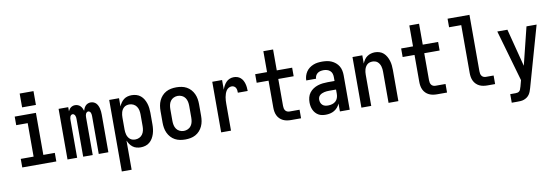

<svg xmlns="http://www.w3.org/2000/svg" viewBox="-64 -1234 5629 1943"><g transform="rotate(-10 2750.0 -263.0)"><path d="M75 0V-88H207V-432H89V-520H307V-88H425V0ZM179 -599V-741H321V-599Z M540 0V-520H639V-478Q644 -488 650.5 -497.5Q657 -507 666.5 -514Q676 -521 687 -524.5Q698 -528 710 -528Q710 -528 710 -528Q710 -528 710 -528Q725 -528 739 -522.5Q753 -517 763.5 -506.5Q774 -496 780.5 -483Q787 -470 791 -456Q795 -470 801.5 -483Q808 -496 818 -506.5Q828 -517 842 -522.5Q856 -528 870 -528Q871 -528 871 -528Q871 -528 871 -528Q886 -528 901 -522Q916 -516 926.5 -504.5Q937 -493 943.5 -478.5Q950 -464 953.5 -449Q957 -434 958.5 -418.5Q960 -403 960 -387V0H861V-387Q861 -396 860 -404.5Q859 -413 856 -421.5Q853 -430 846 -436Q839 -442 830 -442Q822 -442 815 -436Q808 -430 804.5 -421.5Q801 -413 800 -404.5Q799 -396 799 -387V0H701V-387Q701 -396 700 -404.5Q699 -413 695.5 -421.5Q692 -430 685 -436Q678 -442 670 -442Q661 -442 654 -436Q647 -430 644 -421.5Q641 -413 640 -404.5Q639 -396 639 -387V0Z M1060 215V-520H1161V-435Q1169 -455 1181.5 -473Q1194 -491 1211 -504Q1228 -517 1249 -522.5Q1270 -528 1292 -528Q1316 -528 1340 -521Q1364 -514 1383 -498Q1402 -482 1414.5 -461Q1427 -440 1434.5 -416.5Q1442 -393 1445 -368.5Q1448 -344 1448 -320V-200Q1448 -176 1445 -151.5Q1442 -127 1434.5 -103.5Q1427 -80 1414.5 -59Q1402 -38 1383 -22Q1364 -6 1340 1Q1316 8 1292 8Q1270 8 1249 2.5Q1228 -3 1211 -16Q1194 -29 1181.5 -47Q1169 -65 1161 -85V215ZM1251 -80Q1273 -80 1293 -89.5Q1313 -99 1325.5 -117Q1338 -135 1342.5 -156.5Q1347 -178 1347 -200V-320Q1347 -342 1342.5 -363.5Q1338 -385 1325.5 -403Q1313 -421 1293 -430.5Q1273 -440 1251 -440Q1237 -440 1223 -436Q1209 -432 1198 -423Q1187 -414 1179.5 -401.5Q1172 -389 1168 -375.5Q1164 -362 1162.5 -348Q1161 -334 1161 -320V-200Q1161 -186 1162.5 -172Q1164 -158 1168 -144.5Q1172 -131 1179.5 -118.5Q1187 -106 1198 -97Q1209 -88 1223 -84Q1237 -80 1251 -80Z M1750 8Q1723 8 1696 3Q1669 -2 1645 -15Q1621 -28 1602.5 -48.5Q1584 -69 1572.5 -94Q1561 -119 1556.5 -146Q1552 -173 1552 -200V-320Q1552 -347 1556.5 -374Q1561 -401 1572.5 -426Q1584 -451 1602.5 -471.5Q1621 -492 1645 -505Q1669 -518 1696 -523Q1723 -528 1750 -528Q1777 -528 1804 -523Q1831 -518 1855 -505Q1879 -492 1897.5 -471.5Q1916 -451 1927.5 -426Q1939 -401 1943.5 -374Q1948 -347 1948 -320V-200Q1948 -173 1943.5 -146Q1939 -119 1927.5 -94Q1916 -69 1897.5 -48.5Q1879 -28 1855 -15Q1831 -2 1804 3Q1777 8 1750 8ZM1750 -80Q1772 -80 1792.5 -89.5Q1813 -99 1825.5 -117Q1838 -135 1842.5 -156.5Q1847 -178 1847 -200V-320Q1847 -342 1842.5 -363.5Q1838 -385 1825.5 -403Q1813 -421 1792.5 -430.5Q1772 -440 1750 -440Q1728 -440 1707.5 -430.5Q1687 -421 1674.5 -403Q1662 -385 1657.5 -363.5Q1653 -342 1653 -320V-200Q1653 -178 1657.5 -156.5Q1662 -135 1674.5 -117Q1687 -99 1707.5 -89.5Q1728 -80 1750 -80Z M2119 0V-520H2220V-420Q2226 -440 2236.5 -459.5Q2247 -479 2262 -495Q2277 -511 2297.5 -519.5Q2318 -528 2340 -528Q2359 -528 2377 -522.5Q2395 -517 2409.5 -504.5Q2424 -492 2433 -475.5Q2442 -459 2447 -441Q2452 -423 2454 -404Q2456 -385 2456 -366H2355Q2355 -379 2353.5 -391.5Q2352 -404 2346 -415.5Q2340 -427 2328.5 -433.5Q2317 -440 2305 -440Q2287 -440 2272 -431Q2257 -422 2248 -407.5Q2239 -393 2233.5 -376.5Q2228 -360 2225 -343.5Q2222 -327 2221 -310Q2220 -293 2220 -276V0Z M2837 0Q2816 0 2795.5 -3.5Q2775 -7 2756 -16Q2737 -25 2722 -40Q2707 -55 2698 -74Q2689 -93 2685.5 -113.5Q2682 -134 2682 -155V-432H2560V-520H2682V-735H2782V-520H2940V-432H2782V-155Q2782 -142 2784.5 -130Q2787 -118 2794 -108Q2801 -98 2812.5 -93Q2824 -88 2837 -88H2940V0Z M3193 8Q3174 8 3154.5 4.5Q3135 1 3118 -9Q3101 -19 3088 -34Q3075 -49 3067 -67Q3059 -85 3055.5 -104Q3052 -123 3052 -143Q3052 -169 3058.5 -194.5Q3065 -220 3081 -241Q3097 -262 3119 -276.5Q3141 -291 3166 -299Q3191 -307 3217 -310Q3243 -313 3269 -313H3339V-354Q3339 -372 3333.5 -389Q3328 -406 3314.5 -418Q3301 -430 3283.5 -435Q3266 -440 3249 -440Q3232 -440 3216 -436.5Q3200 -433 3187 -423.5Q3174 -414 3166.5 -399Q3159 -384 3159 -368Q3159 -368 3159 -368Q3159 -368 3159 -368H3058Q3058 -368 3058 -368Q3058 -368 3058 -368Q3058 -391 3065 -414Q3072 -437 3085 -456.5Q3098 -476 3116.5 -490Q3135 -504 3157 -513Q3179 -522 3202 -525Q3225 -528 3249 -528Q3273 -528 3297.5 -524.5Q3322 -521 3344.5 -511Q3367 -501 3386 -485Q3405 -469 3417.5 -448Q3430 -427 3435 -402.5Q3440 -378 3440 -354V0H3339V-81Q3330 -60 3315 -42.5Q3300 -25 3280.5 -13.5Q3261 -2 3238.5 3Q3216 8 3193 8ZM3233 -80Q3254 -80 3274.5 -86Q3295 -92 3310 -105.5Q3325 -119 3332 -139Q3339 -159 3339 -180V-225H3269Q3256 -225 3243 -224Q3230 -223 3217.5 -220Q3205 -217 3193.5 -212Q3182 -207 3172 -198.5Q3162 -190 3157.5 -178Q3153 -166 3153 -153Q3153 -137 3158.5 -122.5Q3164 -108 3175.5 -97.5Q3187 -87 3202.5 -83.5Q3218 -80 3233 -80Z M3560 0V-520H3661V-435Q3669 -455 3681 -473Q3693 -491 3710.5 -503.5Q3728 -516 3749 -522Q3770 -528 3791 -528Q3815 -528 3838.5 -520.5Q3862 -513 3879.5 -497Q3897 -481 3909 -459.5Q3921 -438 3928 -415Q3935 -392 3937.5 -368Q3940 -344 3940 -320V0H3839V-320Q3839 -334 3837.5 -348Q3836 -362 3832 -375.5Q3828 -389 3820.5 -401.5Q3813 -414 3802.5 -423Q3792 -432 3778 -436Q3764 -440 3750 -440Q3736 -440 3722 -436Q3708 -432 3697.5 -423Q3687 -414 3679.5 -401.5Q3672 -389 3668 -375.5Q3664 -362 3662.5 -348Q3661 -334 3661 -320V0Z M4337 0Q4316 0 4295.5 -3.5Q4275 -7 4256 -16Q4237 -25 4222 -40Q4207 -55 4198 -74Q4189 -93 4185.5 -113.5Q4182 -134 4182 -155V-432H4060V-520H4182V-735H4282V-520H4440V-432H4282V-155Q4282 -142 4284.5 -130Q4287 -118 4294 -108Q4301 -98 4312.5 -93Q4324 -88 4337 -88H4440V0Z M4854 0Q4834 0 4813 -3.5Q4792 -7 4773.5 -16Q4755 -25 4740 -40Q4725 -55 4716 -74Q4707 -93 4703.5 -113.5Q4700 -134 4700 -155V-647H4575V-735H4800V-155Q4800 -142 4802.5 -130Q4805 -118 4812 -108Q4819 -98 4830.5 -93Q4842 -88 4854 -88H4934V0Z M5067 215V127H5123Q5133 127 5143.5 124.5Q5154 122 5161.5 114.5Q5169 107 5173 97Q5177 87 5179 77Q5180 77 5180 77Q5180 77 5180 77L5199 6L5048 -520H5152L5252 -132L5348 -520H5452L5276 101Q5271 118 5265 134.5Q5259 151 5249 165.5Q5239 180 5224.5 190.5Q5210 201 5193 207Q5176 213 5158.5 214Q5141 215 5123 215Z"/></g></svg>

Font: Iosevka SS04 Semibold
Style: Regular
Weight: 600
Monospace: yes
Designer: Belleve Invis
Foundry: Belleve Invis
Version: Version 19.0.0; ttfautohint (v1.8.4)